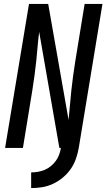

<svg xmlns="http://www.w3.org/2000/svg" viewBox="-20 -755 543 980"><path d="M139 205V125Q156 125 173.5 122Q191 119 208 112Q225 105 239.5 93Q254 81 265 66Q276 51 282 34Q288 17 291 0H283L180 -592Q175 -555 172 -517.5Q169 -480 165 -443Q161 -406 156 -368.5Q151 -331 145 -294L97 0H6L128 -735H226L330 -143Q334 -180 337 -217.5Q340 -255 344 -292Q348 -329 353 -366.5Q358 -404 364 -441L412 -735H503L382 0Q377 28 367.5 55.5Q358 83 341 107.5Q324 132 300.5 151.5Q277 171 250 183.5Q223 196 195 200.5Q167 205 139 205Z"/></svg>

Font: Iosevka Curly Medium Oblique
Style: Regular
Weight: 500
Italic angle: -9°
Monospace: yes
Designer: Belleve Invis
Foundry: Belleve Invis
Version: Version 11.1.0; ttfautohint (v1.8.3)